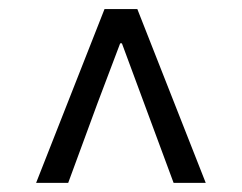

<svg xmlns="http://www.w3.org/2000/svg" viewBox="-20 -690 537 426"><path d="M284.7 -669.9 436.5 -284.2H365.2L250.5 -593.8H246.6L196.3 -460.9L131.3 -284.2H60.1L211.9 -669.9Z"/></svg>

Font: Varta
Style: Regular
Weight: 400
Designer: Joana Correia, Viktoriya Grabowska, Eben Sorkin
Foundry: Sorkin Type
Version: Version 1.002; ttfautohint (v1.3) -l 8 -r 24 -G 200 -x 12 -H